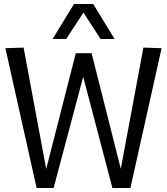

<svg xmlns="http://www.w3.org/2000/svg" viewBox="-20 -940 835 960"><path d="M632 0H542L396 -556L248 0H163L7 -699L98 -702L211 -95L359 -674H438L584 -96L697 -702L788 -699ZM243 -745 350 -920H446L553 -745H483L397 -877L311 -745Z"/></svg>

Font: Georama ExtraCondensed Thin
Style: Regular
Weight: 400
Version: Version 1.001